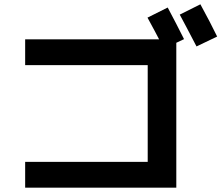

<svg xmlns="http://www.w3.org/2000/svg" viewBox="-20 -870 1040 893"><path d="M990 -700 894 -654Q840 -758 816 -802L912 -850Q958 -766 990 -700ZM800 -671V3H97V-117H667V-567H97V-687H720Q708 -711 666 -788L760 -835Q801 -758 836 -688Z"/></svg>

Font: M PLUS 1p
Style: Bold
Weight: 700
Version: Version 1.062